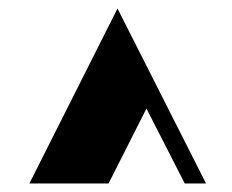

<svg xmlns="http://www.w3.org/2000/svg" viewBox="-20 -749 545 451"><path d="M464 -318H414L324 -494L235 -318H49L256 -729Z"/></svg>

Font: Geostar Fill
Style: Regular
Weight: 400
Designer: Joe Prince
Foundry: Joe Prince
Version: Version 1.002